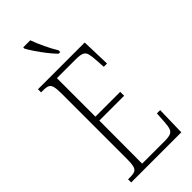

<svg xmlns="http://www.w3.org/2000/svg" viewBox="-290 -986 1040 1040"><g transform="rotate(-45 230.0 -465.5)"><path d="M34 0V-24H51Q75 -24 87 -30Q99 -36 103.5 -54Q108 -72 108 -108V-605Q108 -642 103.5 -660Q99 -678 87 -684Q75 -690 51 -690H34V-714H392L397 -548H372L369 -596Q367 -633 362 -652Q357 -671 341.5 -677.5Q326 -684 294 -684H149V-389H339V-359H149L148 -30H320Q351 -30 365.5 -36Q380 -42 385.5 -57.5Q391 -73 393 -102L397 -166H422L418 0ZM249 -771Q231 -789 208.5 -817.5Q186 -846 166.5 -875Q147 -904 138 -921V-931H192Q204 -897 224 -855Q244 -813 262 -784V-771Z"/></g></svg>

Font: Noto Serif Ethiopic ExtraCondensed ExtraLight
Style: Regular
Weight: 200
Width: 2
Designer: Monotype Design Team
Foundry: Monotype Imaging Inc.
Version: Version 2.102; ttfautohint (v1.8.4.7-5d5b)